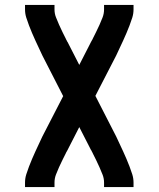

<svg xmlns="http://www.w3.org/2000/svg" viewBox="-20 -540 640 775"><path d="M81 215V197Q81 180 86 164Q91 148 97 132.5Q103 117 109.5 101.5Q116 86 123 71Q130 56 137 41Q144 26 151 11L235 -152L151 -316Q144 -331 137 -346Q130 -361 123 -376Q116 -391 109.5 -406.5Q103 -422 97 -437.5Q91 -453 86 -469Q81 -485 81 -502V-520H200V-502Q200 -485 206 -470Q212 -455 218.5 -440Q225 -425 232.5 -410Q240 -395 247 -381Q247 -380 247 -380Q247 -380 247 -380L248 -379Q248 -379 248 -379Q248 -379 248 -379Q248 -379 248 -379Q248 -379 248 -379Q249 -377 250 -375Q251 -373 252 -371L253 -370Q253 -370 253 -370Q253 -370 253 -370Q254 -368 255 -366Q256 -364 257 -362L300 -278L343 -362Q344 -364 345 -366Q346 -368 347 -370Q348 -372 349.5 -374.5Q351 -377 352 -379Q352 -379 352 -379Q352 -379 352 -379Q352 -379 352 -379Q352 -379 352 -379L353 -380V-381Q360 -395 367.5 -410Q375 -425 381.5 -439.5Q388 -454 394 -469.5Q400 -485 400 -502V-520H519V-502Q519 -485 514 -469Q509 -453 503 -437.5Q497 -422 490.5 -406.5Q484 -391 477 -376Q470 -361 463 -346Q456 -331 449 -316L365 -153L449 11Q456 26 463 41Q470 56 477 71Q484 86 490.5 101.5Q497 117 503 132.5Q509 148 514 164Q519 180 519 197V215H400V197Q400 180 394 165Q388 150 381.5 135Q375 120 367.5 105Q360 90 353 76Q353 75 353 75Q353 75 353 75L352 74Q352 74 352 74Q352 74 352 74Q352 74 352 74Q352 74 352 74Q351 72 350 70Q349 68 348 66L347 65Q347 65 347 65Q347 65 347 65Q346 63 345 61Q344 59 343 57L300 -27L257 57Q256 59 255 61Q254 63 253 65Q252 67 250.5 69.5Q249 72 248 74Q248 74 248 74Q248 74 248 74Q248 74 248 74Q248 74 248 74L247 75V76Q240 90 232.5 105Q225 120 218.5 134.5Q212 149 206 164.5Q200 180 200 197V215Z"/></svg>

Font: Zed Sans Extended
Style: Bold
Weight: 700
Width: 7
Designer: Belleve Invis
Foundry: Belleve Invis
Version: Version 1.0.0; ttfautohint (v1.8.4)